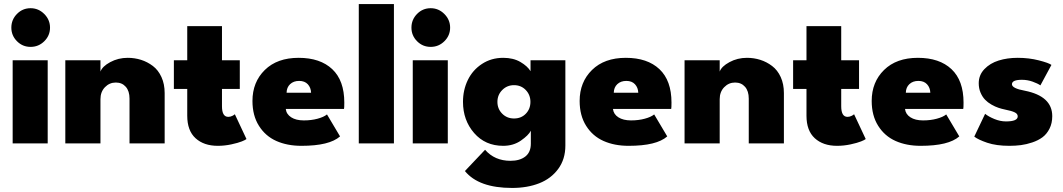

<svg xmlns="http://www.w3.org/2000/svg" viewBox="-20 -708 5251 948"><path d="M36 -571.5Q36 -611 63.8 -639.2Q91.5 -667.5 131 -667.5Q170 -667.5 198.5 -639Q227 -610.5 227 -571.5Q227 -532.5 198.8 -504.5Q170.5 -476.5 131 -476.5Q91.5 -476.5 63.8 -504.5Q36 -532.5 36 -571.5ZM42.5 0V-410.5H215.5V0Z M610.5 -422.5Q645 -422.5 676.5 -412.5Q708 -402.5 734.8 -382.2Q761.5 -362 777.2 -327.5Q793 -293 793 -248.5V0H619.5V-221Q619.5 -258.5 601 -279.5Q582.5 -300.5 552 -300.5Q520.5 -300.5 498.2 -277.5Q476 -254.5 476 -218.5V0H302.5V-410.5H476V-354.5Q485 -380 524.2 -401.2Q563.5 -422.5 610.5 -422.5Z M838.5 -410.5H904.5V-579H1076V-410.5H1164V-269H1076V-183.5Q1076 -131 1107 -131Q1117.5 -131 1127 -135.8Q1136.5 -140.5 1139.5 -144L1197 -21.5Q1192 -17 1174 -9.8Q1156 -2.5 1122.5 4.8Q1089 12 1055.5 12Q986.5 12 945.5 -25.5Q904.5 -63 904.5 -136.5V-269H838.5Z M1391 -170Q1394 -144 1417.8 -128.8Q1441.5 -113.5 1480 -113.5Q1517 -113.5 1547.8 -121.8Q1578.5 -130 1594.5 -143L1659 -34.5Q1606.5 12 1468.5 12Q1398 12 1344.2 -12Q1290.5 -36 1258.5 -86.8Q1226.5 -137.5 1226.5 -209.5Q1226.5 -302.5 1287.5 -362.5Q1348.5 -422.5 1454.5 -422.5Q1561 -422.5 1620.5 -366.5Q1680 -310.5 1680 -201.5Q1680 -174.5 1678.5 -170ZM1516 -250Q1515 -275.5 1499.8 -292Q1484.5 -308.5 1457 -308.5Q1429.5 -308.5 1412.5 -292.5Q1395.5 -276.5 1395 -250Z M1925 0H1751.5V-688H1925Z M2011.5 -571.5Q2011.5 -611 2039.2 -639.2Q2067 -667.5 2106.5 -667.5Q2145.5 -667.5 2174 -639Q2202.5 -610.5 2202.5 -571.5Q2202.5 -532.5 2174.2 -504.5Q2146 -476.5 2106.5 -476.5Q2067 -476.5 2039.2 -504.5Q2011.5 -532.5 2011.5 -571.5ZM2018 0V-410.5H2191V0Z M2508.5 220Q2343.5 220 2275.5 136.5L2375 31.5Q2422.5 86 2500.5 86Q2546.5 86 2573.8 64.8Q2601 43.5 2601 1.5V-62.5Q2589.5 -40 2552.2 -14Q2515 12 2464.5 12Q2376 12 2321 -51.2Q2266 -114.5 2266 -205Q2266 -263.5 2289.8 -312.8Q2313.5 -362 2359.5 -392.2Q2405.5 -422.5 2464.5 -422.5Q2514.5 -422.5 2549.8 -401.8Q2585 -381 2599.5 -356.5V-410.5H2771.5V11Q2771.5 78 2736.2 126Q2701 174 2642.2 197Q2583.5 220 2508.5 220ZM2518 -123Q2553.5 -123 2576.2 -146.5Q2599 -170 2599 -205Q2599 -239.5 2576 -263.5Q2553 -287.5 2518 -287.5Q2483.5 -287.5 2459.8 -263.5Q2436 -239.5 2436 -205Q2436 -170.5 2459.5 -146.8Q2483 -123 2518 -123Z M3006.5 -170Q3009.5 -144 3033.2 -128.8Q3057 -113.5 3095.5 -113.5Q3132.5 -113.5 3163.2 -121.8Q3194 -130 3210 -143L3274.5 -34.5Q3222 12 3084 12Q3013.5 12 2959.8 -12Q2906 -36 2874 -86.8Q2842 -137.5 2842 -209.5Q2842 -302.5 2903 -362.5Q2964 -422.5 3070 -422.5Q3176.5 -422.5 3236 -366.5Q3295.5 -310.5 3295.5 -201.5Q3295.5 -174.5 3294 -170ZM3131.5 -250Q3130.5 -275.5 3115.2 -292Q3100 -308.5 3072.5 -308.5Q3045 -308.5 3028 -292.5Q3011 -276.5 3010.5 -250Z M3668 -422.5Q3702.5 -422.5 3734 -412.5Q3765.5 -402.5 3792.2 -382.2Q3819 -362 3834.8 -327.5Q3850.5 -293 3850.5 -248.5V0H3677V-221Q3677 -258.5 3658.5 -279.5Q3640 -300.5 3609.5 -300.5Q3578 -300.5 3555.8 -277.5Q3533.5 -254.5 3533.5 -218.5V0H3360V-410.5H3533.5V-354.5Q3542.5 -380 3581.8 -401.2Q3621 -422.5 3668 -422.5Z M3896 -410.5H3962V-579H4133.5V-410.5H4221.5V-269H4133.5V-183.5Q4133.5 -131 4164.5 -131Q4175 -131 4184.5 -135.8Q4194 -140.5 4197 -144L4254.5 -21.5Q4249.5 -17 4231.5 -9.8Q4213.5 -2.5 4180 4.8Q4146.5 12 4113 12Q4044 12 4003 -25.5Q3962 -63 3962 -136.5V-269H3896Z M4448.5 -170Q4451.5 -144 4475.2 -128.8Q4499 -113.5 4537.5 -113.5Q4574.5 -113.5 4605.2 -121.8Q4636 -130 4652 -143L4716.5 -34.5Q4664 12 4526 12Q4455.5 12 4401.8 -12Q4348 -36 4316 -86.8Q4284 -137.5 4284 -209.5Q4284 -302.5 4345 -362.5Q4406 -422.5 4512 -422.5Q4618.5 -422.5 4678 -366.5Q4737.5 -310.5 4737.5 -201.5Q4737.5 -174.5 4736 -170ZM4573.5 -250Q4572.5 -275.5 4557.2 -292Q4542 -308.5 4514.5 -308.5Q4487 -308.5 4470 -292.5Q4453 -276.5 4452.5 -250Z M5005 -422.5Q5060.5 -422.5 5109.2 -410Q5158 -397.5 5171.5 -387.5L5117 -286.5Q5103.5 -296 5078.2 -305Q5053 -314 5025.5 -314Q4976.5 -314 4976.5 -292Q4976.5 -271.5 5040.5 -260Q5175.5 -233 5175.5 -134.5Q5175.5 -99.5 5162 -72.8Q5148.5 -46 5127.2 -30.2Q5106 -14.5 5077 -4.8Q5048 5 5021 8.5Q4994 12 4964 12Q4899 12 4854.2 -3.2Q4809.5 -18.5 4790.5 -33.5L4844 -146Q4860.5 -132.5 4889.5 -120.5Q4918.5 -108.5 4947 -108.5Q5005 -108.5 5005 -133.5Q5005 -146 4990.2 -153.2Q4975.5 -160.5 4942.5 -167Q4925.5 -170.5 4909.8 -175.8Q4894 -181 4875.5 -191.5Q4857 -202 4843.8 -215.8Q4830.5 -229.5 4821.5 -250.5Q4812.5 -271.5 4812.5 -297Q4812.5 -337.5 4840.5 -366.8Q4868.5 -396 4911 -409.2Q4953.5 -422.5 5005 -422.5Z"/></svg>

Font: League Spartan ExtraBold
Style: Regular
Weight: 800
Foundry: The League of Moveable Type
Version: Version 2.002